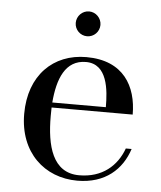

<svg xmlns="http://www.w3.org/2000/svg" viewBox="-49 -689 623 743"><g transform="rotate(5 262.0 -318.0)"><path d="M219.5 -598C219.5 -571.5 241 -550 267.5 -550C294 -550 315.5 -571.5 315.5 -598C315.5 -624.5 294 -646.5 267.5 -646.5C241 -646.5 219.5 -624.5 219.5 -598ZM477.5 -130.5H455C430 -61.5 373.5 -11.5 284 -11.5C180 -11.5 154.5 -115.5 154.5 -230C154.5 -241.5 154.5 -252.5 155 -263.5H470C470 -372.5 417.5 -469.5 272.5 -469.5C144 -469.5 51.5 -380 51.5 -230C51.5 -80 151 10 278.5 10C387 10 451.5 -50 477.5 -130.5ZM272.5 -450.5C356.5 -450.5 364 -349.5 364 -283H156C163.5 -375 192 -450.5 272.5 -450.5Z"/></g></svg>

Font: Bodoni* 11
Style: Regular
Weight: 400
Version: Version 2.3